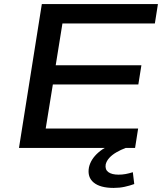

<svg xmlns="http://www.w3.org/2000/svg" viewBox="-20 -725 794 941"><path d="M73 0 185 -705H754L739 -610H286L253 -405H673L658 -311H239L204 -95H657L642 0ZM537 196Q471 196 439 169.5Q407 143 416 95Q425 55 462 22.5Q499 -10 568 -35L596 0Q572 9 550.5 21.5Q529 34 515.5 49Q502 64 498 81Q494 106 511 118.5Q528 131 561 131Q579 131 595.5 128Q612 125 631 119L638 177Q616 185 591 190.5Q566 196 537 196Z"/></svg>

Font: Nunito Sans 10pt Expanded SemiBold
Style: Italic
Weight: 600
Width: 7
Italic angle: -9°
Designer: Vernon Adams
Foundry: Vernon Adams
Version: Version 3.101;gftools[0.9.27]